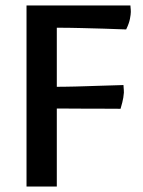

<svg xmlns="http://www.w3.org/2000/svg" viewBox="-20 -683 524 703"><path d="M77.1 -663.1H457.5Q457.5 -659.7 458 -655.8Q458.5 -652.3 458.7 -648.2Q459 -644 459 -639.2Q459 -630.9 455.8 -614Q452.6 -597.2 441.9 -575.2Q401.9 -576.7 358.9 -578.1Q322.3 -579.1 277.1 -580.3Q231.9 -581.5 188 -581.5V-365.2Q201.2 -365.2 218.8 -365.5Q236.3 -365.7 255.9 -366.2Q275.4 -366.7 296.1 -367.4Q316.9 -368.2 336.4 -368.7Q382.3 -370.1 432.1 -371.6Q432.1 -367.7 432.6 -363.3Q433.1 -359.4 433.3 -354.2Q433.6 -349.1 433.6 -343.8Q433.6 -339.4 431.4 -325.2Q429.2 -311 421.4 -284.7Q369.6 -284.7 323.7 -285.2Q304.2 -285.2 283.9 -285.2Q263.7 -285.2 245.6 -285.4Q227.5 -285.6 212.4 -285.6Q197.3 -285.6 188 -285.6V0H77.1Z"/></svg>

Font: Basic
Style: Regular
Weight: 400
Designer: Magnus Gaarde
Foundry: Magnus Gaarde
Version: Version 1.003; ttfautohint (v1.1) -l 6 -r 16 -G 0 -x 16 -D l